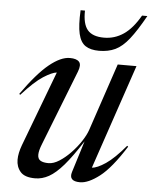

<svg xmlns="http://www.w3.org/2000/svg" viewBox="-53 -776 660 831"><g transform="rotate(5 277.0 -361.0)"><path d="M287.5 -31.5 330 -168Q286.5 -100 253 -61.2Q219.5 -22.5 190.2 -6.2Q161 10 130.5 10Q85 10 66.5 -11.5Q48 -33 48 -64Q48 -78.5 51.5 -94.8Q55 -111 61 -127L184.5 -454.5Q164 -452.5 126.8 -428.8Q89.5 -405 35 -344.5L30.5 -348Q96 -440.5 146 -481.2Q196 -522 235.5 -522Q265 -522 276 -509.2Q287 -496.5 275 -466L147.5 -140.5Q135.5 -110.5 135.5 -93Q135.5 -75 147.5 -67.8Q159.5 -60.5 182.5 -60.5Q204.5 -60.5 229.5 -76.5Q254.5 -92.5 278.2 -117.2Q302 -142 319.8 -169Q337.5 -196 345 -217.5L444 -512H525.5L371.5 -57.5Q394 -58.5 430.8 -83.2Q467.5 -108 515.5 -165L520 -161.5Q459 -65 410.2 -27.5Q361.5 10 325.5 10Q274.5 10 287.5 -31.5ZM374.5 -622.5Q420.5 -622.5 459 -648.5Q497.5 -674.5 530.5 -732H553.5Q517 -666.5 488 -629.8Q459 -593 428.5 -578.5Q398 -564 358 -564Q321 -564 299 -578.5Q277 -593 268.5 -629.5Q260 -666 263.5 -732H282.5Q281 -674 302.8 -648.2Q324.5 -622.5 374.5 -622.5Z"/></g></svg>

Font: Newsreader 72pt
Style: Italic
Weight: 400
Italic angle: -17°
Designer: Hugues Gentile
Foundry: Production Type
Version: Version 1.003; ttfautohint (v1.8.3)